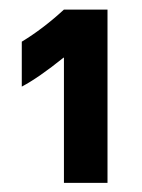

<svg xmlns="http://www.w3.org/2000/svg" viewBox="-20 -829 302 409"><path d="M116.2 -808.6H209V-439.5H116.2V-706.1H115.2Q62.5 -663.6 26.4 -644.5V-740.2Q72.3 -768.1 116.2 -808.6Z"/></svg>

Font: Wanted Sans
Style: Bold
Weight: 700
Designer: Original Design by Kil Hyung-jin and Kang Hanbin, Wanted Lab, Inc; Hangeul from Source Han Sans by Jang Soo-young and Ka
Foundry: Wanted Lab, Inc.
Version: Version 1.000